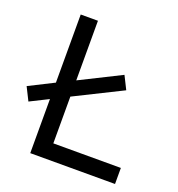

<svg xmlns="http://www.w3.org/2000/svg" viewBox="-145 -806 846 911"><g transform="rotate(20 278.5 -350.0)"><path d="M108 -273 16 -227 -17 -293 108 -356V-700H195V-399L401 -502L434 -436L195 -317V-81H536V0H108Z"/></g></svg>

Font: NT Somic
Style: Regular
Weight: 400
Designer: Ravid Balaliev — lead type designer, mastering
Michael Voronin — secret advisor, marketing
Ivan Kovalenko — best boy
Foundry: NT Type
Version: Version 0.7